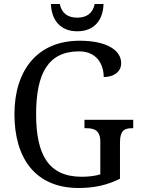

<svg xmlns="http://www.w3.org/2000/svg" viewBox="-20 -927 703 957"><path d="M365 -771C454 -771 494 -832 496 -907H452C442 -859 410 -839 365 -839C320 -839 288 -859 278 -907H234C236 -832 277 -771 365 -771ZM372 10C452 10 515 -5 578 -36V-216C578 -280 604 -288 639 -288H644V-330H401V-288H407C448 -288 480 -280 480 -220V-58C455 -50 421 -46 387 -46C221 -46 160 -157 160 -358C160 -562 221 -671 374 -671C464 -671 497 -604 497 -543C547 -543 584 -569 584 -612C584 -676 513 -724 377 -724C164 -724 52 -574 52 -358C52 -137 157 10 372 10Z"/></svg>

Font: Noto Serif Devanagari SemiCondensed
Style: Regular
Weight: 400
Width: 4
Designer: Universal Thirst, Indian Type Foundry and the Monotype Design Team
Foundry: Monotype Imaging Inc.
Version: Version 2.004